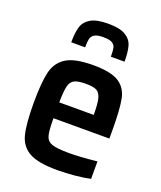

<svg xmlns="http://www.w3.org/2000/svg" viewBox="-136 -815 765 910"><g transform="rotate(20 246.0 -359.5)"><path d="M443 -217H161Q161 -154 168 -129.5Q175 -105 200 -96Q225 -87 287 -87Q341 -87 427 -96V-8Q397 -1 350.5 3.5Q304 8 262 8Q165 8 120 -17Q75 -42 61.5 -95Q48 -148 48 -254Q48 -357 61 -410.5Q74 -464 117.5 -491Q161 -518 253 -518Q343 -518 383 -492Q423 -466 433 -414.5Q443 -363 443 -255ZM161 -297H335Q335 -354 328 -380Q321 -406 304 -414.5Q287 -423 251 -423Q210 -423 192 -413.5Q174 -404 168 -379Q162 -354 161 -297ZM386 -584H317Q317 -613 314 -627.5Q311 -642 297.5 -650.5Q284 -659 253 -659Q222 -659 208 -650.5Q194 -642 190.5 -627Q187 -612 187 -584H117Q117 -633 126 -662.5Q135 -692 164.5 -709.5Q194 -727 253 -727Q311 -727 340 -709.5Q369 -692 377.5 -662.5Q386 -633 386 -584Z"/></g></svg>

Font: Saira Semi Condensed Medium
Style: Regular
Weight: 500
Width: 4
Designer: Hector Gatti with collaboration of the Omnibus-Type team
Foundry: Omnibus-Type
Version: Version 1.001; ttfautohint (v1.8)